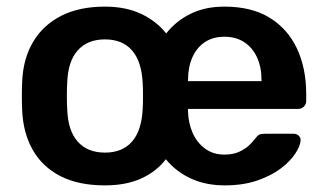

<svg xmlns="http://www.w3.org/2000/svg" viewBox="-20 -550 984 580"><path d="M297 10Q217 10 162.5 -18Q108 -46 79 -97Q50 -148 47 -216Q46 -234 46 -260Q46 -286 47 -304Q50 -373 80 -423.5Q110 -474 164.5 -502Q219 -530 297 -530Q360 -530 406.5 -508Q453 -486 482 -449Q512 -487 556 -508.5Q600 -530 658 -530Q740 -530 794.5 -496.5Q849 -463 877 -403.5Q905 -344 905 -266V-245Q905 -235 898 -228Q891 -221 881 -221H548V-213Q549 -178 562 -148.5Q575 -119 599.5 -101Q624 -83 658 -83Q684 -83 702.5 -91.5Q721 -100 732.5 -111Q744 -122 749 -129Q758 -141 763.5 -143.5Q769 -146 781 -146H867Q876 -146 882.5 -140Q889 -134 888 -125Q887 -109 872 -86Q857 -63 828 -41Q799 -19 756.5 -4.5Q714 10 659 10Q601 10 556 -11Q511 -32 481 -69Q453 -32 407 -11Q361 10 297 10ZM297 -89Q350 -89 379 -122.5Q408 -156 411 -221Q412 -236 412 -260Q412 -284 411 -299Q408 -364 379 -397.5Q350 -431 297 -431Q244 -431 214.5 -397.5Q185 -364 183 -299Q182 -284 182 -260Q182 -236 183 -221Q185 -156 214.5 -122.5Q244 -89 297 -89ZM548 -305H770V-308Q770 -347 756.5 -376.5Q743 -406 718 -422.5Q693 -439 658 -439Q623 -439 598.5 -422.5Q574 -406 561 -376.5Q548 -347 548 -308Z"/></svg>

Font: Rubik Light Medium
Style: Regular
Weight: 500
Version: Version 2.104